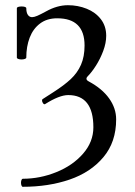

<svg xmlns="http://www.w3.org/2000/svg" viewBox="-20 -697 525 745"><path d="M61.5 12.2Q61.5 5.9 63.5 1.2Q65.4 -3.4 68.4 -3.4Q135.3 -3.4 198.7 -29.1Q262.2 -54.7 302.2 -100.6Q342.3 -146.5 342.3 -203.1Q342.3 -328.1 244.6 -328.1Q210.4 -328.1 154.8 -293Q150.9 -291 147 -296.4Q143.1 -301.8 143.1 -307.1Q143.1 -311.5 145.5 -312.5L186.5 -338.9Q228.5 -365.7 254.4 -389.9Q280.3 -414.1 294.2 -445.6Q308.1 -477.1 308.1 -520.5Q308.1 -626 202.1 -626Q162.1 -626 135.3 -605.7Q108.4 -585.4 95.2 -551Q82 -516.6 82 -473.6Q82 -470.2 76.4 -468.3Q70.8 -466.3 63.5 -466.3Q56.2 -466.3 50.8 -468.3Q45.4 -470.2 45.4 -473.6V-665Q45.4 -668.5 50.8 -670.2Q56.2 -671.9 64 -671.9Q71.3 -671.9 76.7 -670.2Q82 -668.5 82 -665Q82 -648.4 88.1 -639.4Q94.2 -630.4 104.5 -630.4Q112.3 -630.4 124.8 -635.7Q137.2 -641.1 158.7 -652.8Q201.7 -676.8 243.7 -676.8Q282.2 -676.8 316.4 -663.1Q350.6 -649.4 371.3 -622.6Q392.1 -595.7 392.1 -558.1Q392.1 -530.3 380.6 -499.5Q369.1 -468.8 352.5 -442.6Q335.9 -416.5 319.8 -400.4Q315.4 -396 315.4 -391.6Q315.4 -385.7 324.7 -380.9Q376.5 -353 403.6 -314.9Q430.7 -276.9 430.7 -233.9Q430.7 -146 381.3 -87.2Q332 -28.3 250 -0.2Q168 27.8 68.4 27.8Q65.4 27.8 63.5 23.2Q61.5 18.6 61.5 12.2Z"/></svg>

Font: JuniusX
Style: Regular
Weight: 400
Designer: Peter S. Baker
Foundry: Briery Creek Software
Version: Version 1.004